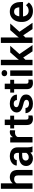

<svg xmlns="http://www.w3.org/2000/svg" viewBox="1854 -2644 800 4549"><g transform="rotate(-90 2254.5 -370.0)"><path d="M184.6 -750V-468.8Q210.9 -501.5 247.8 -519.8Q284.7 -538.1 329.1 -538.1Q407.7 -538.1 455.3 -492.2Q502.9 -446.3 502.9 -336.9V0H373V-337.9Q373 -392.6 349.9 -414.1Q326.7 -435.5 283.2 -435.5Q247.6 -435.5 223.1 -419.9Q198.7 -404.3 184.6 -377.9V0H55.2V-750Z M926.3 0Q917 -19 912.1 -50.8Q890.1 -25.9 856.2 -8.1Q822.3 9.8 774.4 9.8Q723.1 9.8 682.6 -10.7Q642.1 -31.2 618.7 -66.9Q595.2 -102.5 595.2 -147.9Q595.2 -231 657.5 -276.4Q719.7 -321.8 838.4 -321.8H907.2V-356Q907.2 -396 886.2 -419.7Q865.2 -443.4 821.3 -443.4Q782.2 -443.4 759.3 -423.8Q736.3 -404.3 736.3 -373.5H606.9Q606.9 -417.5 634.3 -454.8Q661.6 -492.2 711.4 -515.1Q761.2 -538.1 828.6 -538.1Q888.7 -538.1 935.8 -517.8Q982.9 -497.6 1010 -456.8Q1037.1 -416 1037.1 -355V-124.5Q1037.1 -48.8 1057.6 -8.3V0ZM800.8 -89.4Q839.8 -89.4 867.7 -107.7Q895.5 -126 907.2 -148.4V-245.1H844.7Q783.7 -245.1 754.2 -221.2Q724.6 -197.3 724.6 -158.2Q724.6 -128.4 744.9 -108.9Q765.1 -89.4 800.8 -89.4Z M1442.9 -531.7 1440.9 -411.6Q1418.5 -415.5 1391.6 -415.5Q1348.6 -415.5 1321.8 -399.4Q1294.9 -383.3 1282.2 -354V0H1153.3V-528.3H1275.4L1279.3 -464.8Q1299.3 -499 1329.6 -518.6Q1359.9 -538.1 1399.9 -538.1Q1424.8 -538.1 1442.9 -531.7Z M1787.6 -528.3V-435.5H1695.3V-152.3Q1695.3 -116.7 1709.7 -105.7Q1724.1 -94.7 1751 -94.7Q1763.7 -94.7 1774.4 -96.2Q1785.2 -97.7 1792.5 -99.1L1793 -2.4Q1776.9 2.9 1756.6 6.3Q1736.3 9.8 1710.9 9.8Q1645.5 9.8 1605.7 -24.9Q1565.9 -59.6 1565.9 -142.1V-435.5H1484.9V-528.3H1565.9V-658.2H1695.3V-528.3Z M2164.1 -144.5Q2164.1 -168.9 2142.6 -186.8Q2121.1 -204.6 2051.8 -219.2Q1969.2 -236.8 1916.5 -273.2Q1863.8 -309.6 1863.8 -377Q1863.8 -420.4 1888.7 -457Q1913.6 -493.7 1960.2 -515.9Q2006.8 -538.1 2071.3 -538.1Q2138.7 -538.1 2187 -516.1Q2235.4 -494.1 2261.5 -456.1Q2287.6 -418 2287.6 -369.6H2158.7Q2158.7 -400.9 2137.2 -423.3Q2115.7 -445.8 2070.8 -445.8Q2030.8 -445.8 2009.8 -427.2Q1988.8 -408.7 1988.8 -382.8Q1988.8 -357.4 2010.7 -341.8Q2032.7 -326.2 2092.8 -313.5Q2151.4 -301.3 2195.8 -282.2Q2240.2 -263.2 2265.1 -231.7Q2290 -200.2 2290 -150.4Q2290 -104 2263.2 -67.6Q2236.3 -31.2 2187.3 -10.7Q2138.2 9.8 2071.8 9.8Q1999 9.8 1948.7 -16.4Q1898.4 -42.5 1872.6 -83Q1846.7 -123.5 1846.7 -166.5H1970.2Q1972.7 -120.6 2003.9 -101.6Q2035.2 -82.5 2074.2 -82.5Q2118.2 -82.5 2141.1 -100.1Q2164.1 -117.7 2164.1 -144.5Z M2637.7 -528.3V-435.5H2545.4V-152.3Q2545.4 -116.7 2559.8 -105.7Q2574.2 -94.7 2601.1 -94.7Q2613.8 -94.7 2624.5 -96.2Q2635.3 -97.7 2642.6 -99.1L2643.1 -2.4Q2627 2.9 2606.7 6.3Q2586.4 9.8 2561 9.8Q2495.6 9.8 2455.8 -24.9Q2416 -59.6 2416 -142.1V-435.5H2335V-528.3H2416V-658.2H2545.4V-528.3Z M2722.2 -666.5Q2722.2 -695.3 2741.9 -714.4Q2761.7 -733.4 2795.4 -733.4Q2829.1 -733.4 2848.9 -714.4Q2868.7 -695.3 2868.7 -666.5Q2868.7 -638.2 2848.9 -619.1Q2829.1 -600.1 2795.4 -600.1Q2761.7 -600.1 2741.9 -619.1Q2722.2 -638.2 2722.2 -666.5ZM2860.4 -528.3V0H2731V-528.3Z M3311.5 0 3165 -220.7 3112.3 -167.5V0H2983.4V-750.5H3112.3V-324.7L3144 -364.7L3287.6 -528.3H3443.4L3248 -309.1L3460.9 0Z M3839.4 0 3692.9 -220.7 3640.1 -167.5V0H3511.2V-750.5H3640.1V-324.7L3671.9 -364.7L3815.4 -528.3H3971.2L3775.9 -309.1L3988.8 0Z M4266.6 9.8Q4186.5 9.8 4128.7 -24.4Q4070.8 -58.6 4039.6 -116.5Q4008.3 -174.3 4008.3 -246.1V-265.6Q4008.3 -347.2 4039.1 -408.4Q4069.8 -469.7 4124.8 -503.9Q4179.7 -538.1 4252 -538.1Q4327.1 -538.1 4378.2 -505.4Q4429.2 -472.7 4455.1 -414.3Q4481 -356 4481 -279.3V-225.1H4139.2Q4144.5 -167 4179.9 -129.4Q4215.3 -91.8 4274.4 -91.8Q4356.4 -91.8 4405.3 -154.8L4470.2 -87.4Q4445.3 -50.3 4394.5 -20.3Q4343.8 9.8 4266.6 9.8ZM4251 -436.5Q4203.1 -436.5 4176 -403.3Q4148.9 -370.1 4141.1 -314H4354V-323.7Q4352.5 -369.6 4328.6 -403.1Q4304.7 -436.5 4251 -436.5Z"/></g></svg>

Font: Vazirmatn UI FD SemiBold
Style: Regular
Weight: 600
Designer: Saber Rastikerdar
Foundry: Saber Rastikerdar
Version: Version 33.003